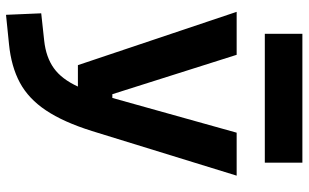

<svg xmlns="http://www.w3.org/2000/svg" viewBox="-210 -562 1006 626"><g transform="rotate(90 293.0 -249.0)"><path d="M28.3 234.4 23.4 119.6 112.8 109.9Q166.5 104 202.1 78.6Q237.8 53.2 262.2 0H192.4L18.6 -517.6H158.7L287.1 -112.3H299.3L412.6 -517.6H552.7L407.2 -45.9Q377.9 47.4 339.8 104.2Q301.8 161.1 249.5 189.2Q197.3 217.3 124.5 224.6ZM90.3 -609.4V-731.9H510.3V-609.4Z"/></g></svg>

Font: Cascadia Code PL
Style: Bold
Weight: 700
Monospace: yes
Designer: Aaron Bell
Foundry: Saja Typeworks
Version: Version 2404.023; ttfautohint (v1.8.4)